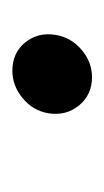

<svg xmlns="http://www.w3.org/2000/svg" viewBox="51 -636 169 312"><g transform="rotate(-90 136.0 -480.5)"><path d="M166 -416Q137.7 -416 120.4 -436.8Q103 -457.5 107.4 -486.8Q111.8 -512.2 132.1 -528.8Q152.3 -545.4 176.3 -545.4Q205.6 -545.4 222.4 -524.7Q239.3 -503.9 234.9 -476.1Q231.4 -451.2 211.4 -433.6Q191.4 -416 166 -416Z"/></g></svg>

Font: Inter 18pt
Style: Italic
Weight: 400
Italic angle: -9.3988°
Designer: Rasmus Andersson
Foundry: rsms
Version: Version 4.001;git-66647c0bb